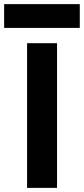

<svg xmlns="http://www.w3.org/2000/svg" viewBox="-54 -909 406 929"><path d="M-34 -889H332V-774H-34ZM222 -700V0H77V-700Z"/></svg>

Font: Venryn Sans SemiBold
Style: Regular
Weight: 600
Designer: Owen Earl, indestructible type* (font) & Cristiano Sobral (main changes)
Version: Version 3.60;October 28, 2020;FontCreator 13.0.0.2681 64-bit